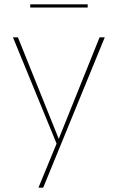

<svg xmlns="http://www.w3.org/2000/svg" viewBox="-20 -666 546 889"><path d="M242 -1 40 -493H63L252 -23L441 -493H465L180 203H158ZM120 -646H386V-631H120Z"/></svg>

Font: Hanken Grotesk Thin
Style: Regular
Weight: 100
Designer: Alfredo Marco Pradil
Foundry: Hanken Design Co.
Version: Version 3.014